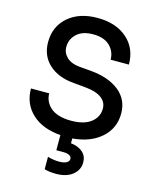

<svg xmlns="http://www.w3.org/2000/svg" viewBox="-143 -847 969 1199"><g transform="rotate(15 341.0 -247.0)"><path d="M336.9 256.8Q291.5 256.8 261.2 247.1V167Q299.8 178.2 335 178.2Q366.2 178.2 383.1 168.9Q399.9 159.7 399.9 144Q399.9 130.4 386 122.1Q372.1 113.8 346.2 113.8H300.8V16.1Q180.7 6.3 114.3 -57.1Q47.9 -120.6 47.9 -217.8H166Q166 -192.9 175.5 -170.7Q185.1 -148.4 204.8 -129.4Q224.6 -110.4 259.5 -99.1Q294.4 -87.9 340.8 -87.9Q425.3 -87.9 469.7 -122.8Q514.2 -157.7 514.2 -211.9Q514.2 -254.9 477.8 -281Q441.4 -307.1 370.1 -313L296.9 -319.8Q195.3 -328.1 135.7 -382.8Q76.2 -437.5 76.2 -525.9Q76.2 -627 147.7 -689Q219.2 -751 336.9 -751Q456.5 -751 528.3 -688Q600.1 -625 600.1 -520H481.9Q481.9 -572.3 444.8 -608.6Q407.7 -645 336.9 -645Q268.1 -645 231 -610.6Q193.8 -576.2 193.8 -525.9Q193.8 -486.8 223.1 -459.2Q252.4 -431.6 308.1 -426.8L379.9 -420.9Q497.1 -410.6 564.9 -356.4Q632.8 -302.2 632.8 -211.9Q632.8 -116.7 563.5 -54.7Q494.1 7.3 377.9 17.1V47.9Q426.8 53.7 454.8 78.6Q482.9 103.5 482.9 144Q482.9 192.9 443.4 224.9Q403.8 256.8 336.9 256.8Z"/></g></svg>

Font: Sora Medium
Style: Regular
Weight: 500
Designer: Jonathan Barnbrook, Julián Moncada
Foundry: Barnbrook Fonts
Version: Version 2.000